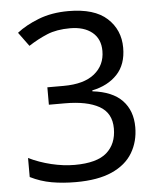

<svg xmlns="http://www.w3.org/2000/svg" viewBox="-53 -769 677 824"><g transform="rotate(-5 286.0 -357.0)"><path d="M493 -547Q493 -475 453 -432.5Q413 -390 345 -376V-372Q431 -362 473 -318Q515 -274 515 -203Q515 -141 486 -92.5Q457 -44 396.5 -17Q336 10 241 10Q185 10 137 1.5Q89 -7 45 -29V-111Q90 -89 142 -76.5Q194 -64 242 -64Q338 -64 380.5 -101.5Q423 -139 423 -205Q423 -272 370.5 -301.5Q318 -331 223 -331H154V-406H224Q312 -406 357.5 -443Q403 -480 403 -541Q403 -593 368 -621.5Q333 -650 273 -650Q215 -650 174 -633Q133 -616 93 -590L49 -650Q87 -680 143.5 -702Q200 -724 272 -724Q384 -724 438.5 -674Q493 -624 493 -547Z"/></g></svg>

Font: Noto Sans Siddham
Style: Regular
Weight: 400
Designer: Monotype Design Team
Foundry: Monotype Imaging Inc.
Version: Version 2.004; ttfautohint (v1.8.4.7-5d5b)